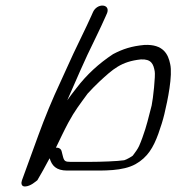

<svg xmlns="http://www.w3.org/2000/svg" viewBox="-20 -670 632 688"><path d="M224.7 -230.4C248.1 -274 267.6 -298.2 294.2 -334.8C306.1 -347.9 324.1 -366.4 336.5 -377.9C384.2 -421.8 413.9 -449.7 484.8 -457.1C522.5 -458.9 529.9 -440.1 534.4 -414.4C537.5 -400.3 528.7 -315.9 523.4 -292C511.8 -248.1 506.3 -220.6 490.2 -176.5C486.2 -165.5 482.3 -155.6 478.7 -147.5C473.3 -135.5 464.6 -124.1 455.9 -112.4C453.4 -109.7 432.7 -97.6 424.9 -95.8C400.8 -92.1 340.5 -90 303.7 -90H232.2C214.7 -90 210.2 -92.6 206.1 -107L200.8 -127.9C198.8 -136.9 190.1 -141.7 180.4 -140.9C195.4 -171.7 210.4 -203.8 224.7 -230.4ZM220.8 -58.8H292.3C352.6 -58.8 419.6 -56.3 465.8 -81.9C509 -106.3 529.6 -141.8 547.4 -190.7C555.9 -214.1 563.9 -239.9 569 -261.2C581 -311.3 599.2 -399.6 589.8 -440.6C582.9 -475.2 565.3 -512 498.1 -509L497.7 -509C451 -504.6 420.5 -494.6 385.1 -476C334.2 -442.4 291 -402.9 253.9 -354.3C242.1 -339.4 231.5 -325.5 221 -310.7C236 -345.2 252.8 -382.8 267.9 -417.5L293.2 -473.3C316.5 -522.6 336.7 -561.8 358.2 -610.5L363.7 -623L363.9 -623.5C376.1 -656.9 326.9 -660.4 312.4 -624.8L307.4 -613.5C286.1 -565.9 266.5 -528.2 242.9 -477.7L218.5 -424.3C210.9 -407.1 203.5 -390.9 196.1 -375.1C167.4 -314 140.7 -249.3 117.3 -184.9L58.5 -23.4C55.2 -14.2 56 -1.4 69.7 -1.8C89.8 -2.3 109.1 -20.8 113.9 -24.2C120.6 -36.3 127.3 -48.1 134.9 -60.8L153.3 -94.8C154.4 -96.6 156.5 -100.2 158 -102.9C165.6 -76.8 180.9 -58.8 220.8 -58.8Z"/></svg>

Font: Take Off
Style: Moose
Weight: 400
Foundry: Cannot Into Space Fonts
Version: Version 0.89